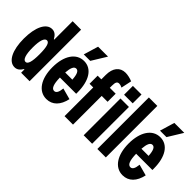

<svg xmlns="http://www.w3.org/2000/svg" viewBox="-17 -1273 1845 1845"><g transform="rotate(45 905.5 -351.0)"><path d="M239 -250C239 -150 225 -103 195 -103C164 -103 146 -153 146 -250C146 -347 164 -396 195 -396C225 -396 239 -350 239 -250ZM25 -250C25 -94 76 8 156 8C188 8 213 -9 234 -45H239V0H354V-700H239V-450H234C212 -490 187 -508 154 -508C75 -508 25 -406 25 -250Z M747 -149 633 -180C628 -126 613 -100 587 -100C553 -100 537 -143 535 -231H756V-250C756 -410 692 -508 588 -508C482 -508 414 -407 414 -250C414 -93 482 8 588 8C670 8 726 -50 747 -149ZM537 -301C542 -368 557 -403 586 -403C615 -403 630 -369 634 -301ZM540 -550H628L720 -700H585Z M779 -500V-390H829V0H944V-390H1024V-500H944V-530C944 -576 954 -593 980 -593C992 -593 1003 -590 1022 -581L1045 -689C1014 -702 978 -710 949 -710C874 -710 829 -654 829 -560V-500Z M1088 -670V-550H1205V-670ZM1089 0H1204V-500H1089Z M1275 -700V0H1390V-700Z M1783 -149 1669 -180C1664 -126 1649 -100 1623 -100C1589 -100 1573 -143 1571 -231H1792V-250C1792 -410 1728 -508 1624 -508C1518 -508 1450 -407 1450 -250C1450 -93 1518 8 1624 8C1706 8 1762 -50 1783 -149ZM1573 -301C1578 -368 1593 -403 1622 -403C1651 -403 1666 -369 1670 -301ZM1576 -550H1664L1756 -700H1621Z"/></g></svg>

Font: Jakob Semi-Condensed
Style: Regular
Weight: 400
Width: 4
Designer: Alan Madić
Foundry: X Cicéro
Version: Version 1.000;Glyphs 3.1.2 (3151)